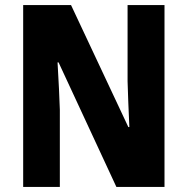

<svg xmlns="http://www.w3.org/2000/svg" viewBox="-20 -785 736 754"><path d="M626 -51V-765H481V-466C482 -415 485 -361 488 -286H484L259 -765H71V-51H215V-354C213 -403 211 -462 206 -540H210L437 -51Z"/></svg>

Font: Noto Sans Tamil UI Condensed ExtraBold
Style: Regular
Weight: 800
Width: 3
Designer: Jelle Bosma - Monotype Design Team
Foundry: Monotype Imaging Inc.
Version: Version 2.004